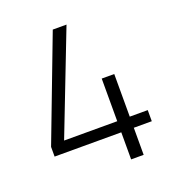

<svg xmlns="http://www.w3.org/2000/svg" viewBox="-127 -793 814 893"><g transform="rotate(-20 280.0 -346.0)"><path d="M432 0V-134H521V-189H432V-400H370V-189H107L302 -692H234L40 -182V-134H370V0Z"/></g></svg>

Font: RazerF5 Light
Style: Regular
Weight: 300
Foundry: Razer Inc.
Version: Version 2